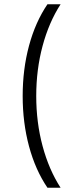

<svg xmlns="http://www.w3.org/2000/svg" viewBox="-20 -762 334 906"><path d="M151 -309Q151 -184 181 -72.5Q211 39 266 124H204Q147 40 117 -71.5Q87 -183 87 -309Q87 -435 117 -546.5Q147 -658 204 -742H266Q211 -657 181 -545.5Q151 -434 151 -309Z"/></svg>

Font: Gontserrat Light
Style: Regular
Weight: 300
Designer: Julieta Ulanovsky
Foundry: Julieta Ulanovsky
Version: Version 6.001